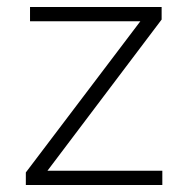

<svg xmlns="http://www.w3.org/2000/svg" viewBox="-20 -530 539 550"><path d="M54 0V-36L382 -469H66V-510H443V-474L116 -41H445V0Z"/></svg>

Font: Saira Thin ExtraLight
Style: Regular
Weight: 250
Version: Version 1.101